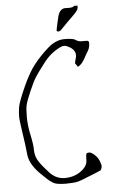

<svg xmlns="http://www.w3.org/2000/svg" viewBox="-60 -896 579 982"><g transform="rotate(-5 229.5 -405.0)"><path d="M280.3 -738.3Q274.4 -732.9 266.6 -732.9Q258.8 -732.9 258.8 -739.7Q260.7 -754.4 270.5 -794.4Q276.4 -826.2 288.1 -838.4Q298.8 -848.6 311 -848.9Q323.2 -849.1 329.1 -848.6Q335 -848.1 336.9 -848.6Q338.9 -849.1 342.8 -849.4Q346.7 -849.6 348.6 -850.3Q350.6 -851.1 353.5 -852.3Q356.4 -853.5 358.4 -856.4H376V-846.2Q376 -833 349.1 -807.4Q322.3 -781.7 280.3 -738.3ZM421.9 -7.8Q413.1 -2 320.3 34.2Q301.8 41 289.1 43Q278.3 44.9 238.3 45.9Q199.2 45.9 180.2 38.6Q161.1 31.2 127.9 -2Q59.6 -63.5 54.2 -117.2Q48.8 -170.9 39.1 -233.9Q29.3 -296.9 29.3 -317.4Q29.3 -337.9 33.2 -363.8Q37.1 -389.6 69.8 -463.4Q102.5 -537.1 134.8 -577.6Q167 -618.2 208.5 -654.8Q250 -691.4 294.4 -691.4Q338.9 -691.4 350.6 -682.6L351.6 -681.6Q366.2 -672.9 379.9 -672.9H394.5Q397.5 -672.9 400.4 -672.9Q412.1 -673.8 416 -669.9Q419.9 -666 418.9 -656.2Q418 -652.3 418 -648.4Q416 -632.8 410.2 -623Q403.3 -613.3 388.7 -585.9Q375 -560.5 361.3 -550.8Q361.3 -550.8 351.6 -543.9L337.9 -563.5Q337.9 -568.4 343.8 -587.9Q346.7 -597.7 346.7 -605.5Q346.7 -614.3 342.8 -622.1Q335.9 -636.7 318.4 -647Q300.8 -657.2 290.5 -657.2Q280.3 -657.2 270.5 -652.3Q219.7 -627.9 184.6 -582Q145.5 -531.2 131.8 -509.3Q118.2 -487.3 97.7 -439.5Q77.1 -391.6 72.8 -372.1Q68.4 -352.5 68.4 -310.1Q68.4 -267.6 79.1 -218.3Q89.8 -168.9 89.8 -142.6Q89.8 -116.2 100.1 -93.8Q110.4 -71.3 149.4 -28.3Q185.5 16.6 234.4 16.6Q283.2 16.6 317.9 -8.8Q352.5 -34.2 352.5 -63.5Q352.5 -92.8 356.4 -98.6Q359.4 -102.5 370.1 -102.5Q380.9 -102.5 397.5 -87.4Q414.1 -72.3 420.9 -53.7Q427.7 -35.2 427.7 -29.8Q427.7 -24.4 425.8 -17.6Q422.9 -8.8 421.9 -7.8Z"/></g></svg>

Font: Drukaatie burti
Style: Thin
Weight: 100
Version: Version 0.14